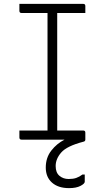

<svg xmlns="http://www.w3.org/2000/svg" viewBox="-20 -720 540 990"><path d="M80 -700H409Q420 -700 420 -689V-653H275V-47H409Q420 -47 420 -36V0Q420 9 409 11Q325 33 296 66Q267 99 267 136Q267 170 286.5 186.5Q306 203 334 203Q357 203 373 197.5Q389 192 405 180H417V217Q417 227 395 238.5Q373 250 336 250Q280 250 248 221.5Q216 193 216 144Q216 93 244.5 56.5Q273 20 313 0H91Q80 0 80 -11V-47H225V-653H91Q80 -653 80 -664Z"/></svg>

Font: Recursive Sn Lnr St Lt
Style: Regular
Weight: 300
Version: Version 1.079;hotconv 1.0.112;makeotfexe 2.5.65598; ttfautoh